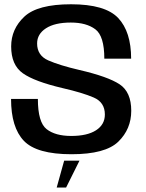

<svg xmlns="http://www.w3.org/2000/svg" viewBox="-20 -700 669 877"><path d="M239 156.5H282L343 34H273ZM306.5 4.5Q461.5 4.5 520.5 -53Q579.5 -110.5 579.5 -194Q579.5 -279.5 526.5 -314.8Q473.5 -350 342 -380.5Q252 -401.5 200.8 -424Q149.5 -446.5 149.5 -501.5Q149.5 -544.5 190 -570.8Q230.5 -597 303.5 -597Q374.5 -597 415.5 -566.2Q456.5 -535.5 456.5 -432H579Q579 -555 519.8 -617.8Q460.5 -680.5 304.5 -680.5Q151.5 -680.5 91.2 -624Q31 -567.5 31 -488Q31 -403 84.5 -365.2Q138 -327.5 266 -297.5Q357.5 -276.5 408.2 -254.5Q459 -232.5 459 -177Q459 -131 418.8 -105Q378.5 -79 305.5 -79Q232.5 -79 192.8 -110.2Q153 -141.5 153 -248H30.5Q30.5 -118 89 -56.8Q147.5 4.5 306.5 4.5Z"/></svg>

Font: Anybody UltraCondensed Thin Medium
Style: Regular
Weight: 500
Version: Version 1.111